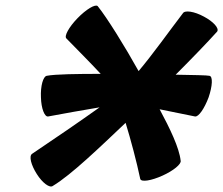

<svg xmlns="http://www.w3.org/2000/svg" viewBox="-20 -614 807 694"><path d="M154 -193C207 -203 280 -216 340 -226C270 -176 172 -109 96 -58C84 -50 92 -18 113 15C133 47 160 67 171 58C238 18 343 -84 434 -170C453 -108 474 -29 487 33C491 45 527 39 567 21C607 3 636 -21 633 -33C628 -80 594 -150 557 -219C602 -210 651 -200 685 -193C698 -191 719 -222 734 -262C748 -303 750 -338 737 -340C730 -342 677 -343 615 -344C674 -403 729 -460 765 -500C773 -512 751 -536 717 -554C682 -573 648 -578 641 -566C592 -502 534 -420 481 -357C432 -445 367 -550 333 -592C324 -600 291 -580 260 -548C229 -516 211 -483 220 -475C257 -437 305 -389 344 -347C262 -347 179 -346 149 -340C136 -338 126 -303 128 -262C129 -222 141 -191 154 -193Z"/></svg>

Font: Nupuram Black Oblique
Style: Regular
Weight: 900
Designer: Santhosh Thottingal (santhosh.thottingal@gmail.com)
Foundry: SMC
Version: Version 1.000